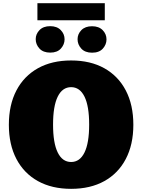

<svg xmlns="http://www.w3.org/2000/svg" viewBox="-20 -1171 893 1205"><path d="M426.3 14.2Q305.7 14.2 218 -34.4Q130.4 -83 83 -173.3Q35.6 -263.7 35.6 -387.7Q35.6 -512.7 83 -603.3Q130.4 -693.8 218 -742.7Q305.7 -791.5 426.3 -791.5Q547.4 -791.5 634.8 -742.7Q722.2 -693.8 769.5 -603.3Q816.9 -512.7 816.9 -387.7Q816.9 -263.7 769.5 -173.3Q722.2 -83 634.8 -34.4Q547.4 14.2 426.3 14.2ZM426.3 -154.3Q481 -154.3 510.3 -213.9Q539.6 -273.4 539.6 -389.2Q539.6 -504.9 510.3 -564.5Q481 -624 426.3 -624Q371.6 -624 342.3 -564.5Q313 -504.9 313 -389.2Q313 -273.4 342.3 -213.9Q371.6 -154.3 426.3 -154.3ZM214.8 -1043.9V-1150.9H637.7V-1043.9ZM295.4 -840.8Q251 -840.8 227.5 -866.5Q204.1 -892.1 204.1 -925.3Q204.1 -957.5 228 -982.2Q252 -1006.8 294.9 -1006.8Q337.4 -1006.8 361.3 -982.2Q385.3 -957.5 385.3 -924.3Q385.3 -892.1 362.3 -866.5Q339.4 -840.8 295.4 -840.8ZM558.1 -840.3Q513.7 -840.3 490.2 -866Q466.8 -891.6 466.8 -924.8Q466.8 -957.5 490.7 -981.9Q514.6 -1006.3 557.6 -1006.3Q600.6 -1006.3 624.5 -981.7Q648.4 -957 648.4 -923.8Q648.4 -891.6 625.5 -866Q602.5 -840.3 558.1 -840.3Z"/></svg>

Font: Bevan
Style: Regular
Weight: 400
Designer: Vernon Adams
Foundry: Vernon Adams
Version: Version 2.100; ttfautohint (v1.8.3)